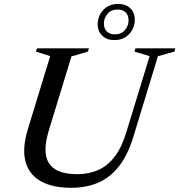

<svg xmlns="http://www.w3.org/2000/svg" viewBox="-20 -926 895 958"><path d="M223 -273.5Q201 -199.5 209.5 -151.5Q218 -103.5 257.2 -80.2Q296.5 -57 365.5 -57Q422 -57 468.5 -77Q515 -97 550.8 -142.5Q586.5 -188 610 -265L726.5 -646L650.5 -668.5L656 -685H855L850 -668.5L768 -645.5L646 -245.5Q619 -155.5 575.5 -98.8Q532 -42 472 -15.5Q412 11 335 11Q243 11 184.2 -21.5Q125.5 -54 107.5 -119Q89.5 -184 119 -281.5L230.5 -646L159.5 -668.5L164.5 -685H424L418.5 -668.5L336.5 -644.5ZM570 -906.5Q606.5 -906.5 629.5 -885.2Q652.5 -864 652.5 -828Q652.5 -786.5 624.8 -756.2Q597 -726 550 -726Q513.5 -726 490.5 -747.5Q467.5 -769 467.5 -805Q467.5 -846.5 495.5 -876.5Q523.5 -906.5 570 -906.5ZM553 -754.5Q585 -754.5 603.2 -775.8Q621.5 -797 621.5 -824Q621.5 -850 607 -864.2Q592.5 -878.5 567 -878.5Q535 -878.5 516.8 -857.5Q498.5 -836.5 498.5 -809Q498.5 -783 513.2 -768.8Q528 -754.5 553 -754.5Z"/></svg>

Font: Newsreader 36pt Medium
Style: Italic
Weight: 500
Italic angle: -17°
Designer: Hugues Gentile
Foundry: Production Type
Version: Version 1.003